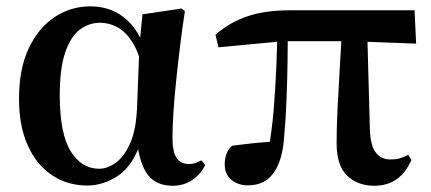

<svg xmlns="http://www.w3.org/2000/svg" viewBox="-20 -572 1365 608"><path d="M256.3 15.5Q193.6 15.5 144.7 -17.2Q95.7 -49.9 68 -111.3Q40.2 -172.8 40.2 -259.4Q40.2 -354.6 71.3 -419.6Q102.3 -484.6 153.6 -518.3Q204.8 -551.9 266.1 -551.9Q335.7 -551.9 383.5 -507.5Q431.3 -463.2 446 -381.8H452.5L431.2 -353.7Q419.2 -407.4 398.7 -439.4Q378.2 -471.4 352 -485.7Q325.8 -499.9 296.4 -499.9Q261.7 -499.9 232.8 -478.2Q204 -456.5 186.6 -406.1Q169.2 -355.7 169.2 -269.8Q169.2 -149.6 203.6 -93.6Q238.1 -37.6 293.5 -37.6Q320.2 -37.6 346.6 -56.6Q372.9 -75.6 391.7 -117.3Q410.5 -159.1 413.8 -227.4L421.6 -428L431.1 -526.6L555.4 -545L565.4 -536.5Q556.9 -481.4 550.1 -424.9Q543.2 -368.4 537.7 -315.4Q532.2 -262.4 529.2 -216.4Q526.2 -170.4 526.2 -135.4Q526.2 -91.4 539.2 -72.1Q552.2 -52.7 577.7 -52.7Q590.9 -52.7 600.2 -56.3Q609.5 -60 618 -64.5L629.7 -49.4Q617 -21.7 590 -2.7Q563 16.2 526.5 16.2Q475.9 16.2 449.1 -17.1Q422.3 -50.5 413.4 -127.3L428.4 -128.7Q402.2 -48.4 355 -16.4Q307.8 15.5 256.3 15.5Z M765.5 14.9Q733.3 14.9 712.4 -2.8Q691.6 -20.5 691.6 -51.8Q691.6 -69.5 697.1 -84.4Q702.6 -99.3 714.8 -110.4Q748.2 -114.9 782.4 -118.5Q816.7 -122 855.7 -124.7L829.8 -95.7Q841.4 -159.4 846.9 -227.7Q852.4 -296 855.1 -361.3Q857.8 -426.6 859.3 -482H891.5Q891.5 -431.1 890.5 -371.7Q889.5 -312.4 887.2 -253.3Q884.9 -194.3 880.1 -142.7Q875.4 -64.5 846.8 -24.8Q818.2 14.9 765.5 14.9ZM671.9 -422.1 662.3 -462.2Q708.5 -501.9 764.2 -520.7Q819.9 -539.4 898.8 -539.4H1292.8L1297.7 -433.8L1094.1 -441.5H876ZM1165.5 16.2Q1112.9 16.2 1079.4 -15.6Q1045.9 -47.4 1045.9 -119.3Q1045.9 -169 1048.9 -228.9Q1051.8 -288.8 1055.8 -353.8Q1059.7 -418.8 1063.2 -482H1142.6L1151.3 -160.9Q1153.3 -109.4 1170.6 -88.3Q1187.9 -67.1 1215.2 -67.1Q1234.2 -67.1 1246.7 -70.9Q1259.2 -74.7 1272.6 -81.7L1282.8 -65.8Q1265.4 -24.9 1235.8 -4.3Q1206.2 16.2 1165.5 16.2Z"/></svg>

Font: Noto Serif JP
Style: Regular
Weight: 200
Designer: Ryoko NISHIZUKA 西塚涼子 (kana & ideographs); Frank Grießhammer (Latin, Greek & Cyrillic); Wenlong ZHANG 张文龙 (bopomofo); San
Foundry: Adobe
Version: Version 2.001;hotconv 1.1.0;makeotfexe 2.6.0